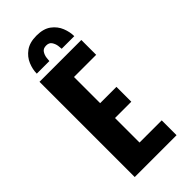

<svg xmlns="http://www.w3.org/2000/svg" viewBox="-274 -939 998 998"><g transform="rotate(-45 225.0 -440.5)"><path d="M376.6 -590.9H213.6V-398.6H333.4V-289.4H213.6V-109.1H376.6V0H69.1V-700H376.6ZM89.1 -739.9Q89.1 -770.9 102.6 -803.6Q116.1 -836.4 146.6 -858.7Q177 -881 227.9 -881Q278.9 -881 308.8 -858.7Q338.7 -836.4 351.8 -803.6Q364.8 -770.9 364.8 -739.9H272.2Q272.2 -746.8 269.8 -763.5Q267.3 -780.1 257.8 -794.6Q248.4 -809 226.9 -809Q205 -809 195.5 -794.6Q186.1 -780.1 183.9 -763.5Q181.6 -746.8 181.6 -739.9Z"/></g></svg>

Font: League Mono Thin Condensed
Style: Regular
Weight: 100
Width: 1
Designer: Tyler Finck
Foundry: The League of Moveable Type / Tyler Finck
Version: Version 2.300;RELEASE